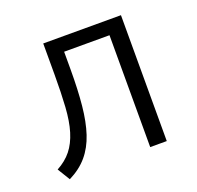

<svg xmlns="http://www.w3.org/2000/svg" viewBox="-96 -596 727 708"><g transform="rotate(-20 268.0 -242.0)"><path d="M63 10 33 -39Q68 -58 89.5 -85Q111 -112 123 -151.5Q135 -191 138.5 -245.5Q142 -300 142 -371V-494H447V0H382V-439H204V-370Q204 -290 198 -229Q192 -168 177 -122.5Q162 -77 134.5 -44.5Q107 -12 63 10Z"/></g></svg>

Font: Nunito Sans 7pt Condensed Light
Style: Regular
Weight: 300
Width: 3
Designer: Vernon Adams
Foundry: Vernon Adams
Version: Version 3.101;gftools[0.9.27]